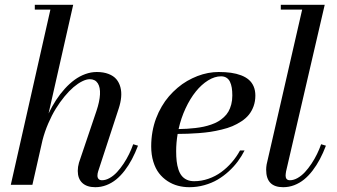

<svg xmlns="http://www.w3.org/2000/svg" viewBox="-20 -770 1403 800"><path d="M382 -308Q395 -346.6 396.6 -376.3Q398.2 -406 387.4 -423Q376.5 -440 354 -440Q340 -440 322.4 -431.2Q304.9 -422.5 286.3 -406.8Q267.8 -391 248.6 -367.7Q229.4 -344.4 212.4 -316.9Q195.5 -289.4 180.9 -255.3Q166.2 -221.2 157.1 -185.8L115 0H25L190 -730H125V-750H285L182.4 -297.2Q196.8 -327.1 213.6 -353Q230.5 -378.9 250.2 -400.5Q269.9 -422.1 290.9 -437.5Q312 -452.9 335.6 -461.4Q359.2 -470 383 -470Q411.4 -470 432.2 -461.9Q453.1 -453.9 464.9 -439.9Q476.6 -425.9 481.7 -406.7Q486.8 -387.5 484.8 -365.4Q482.9 -343.4 475 -319L389 -56Q386 -47 386 -38Q386 -29.4 390.8 -24.2Q395.6 -19 405 -19Q420.6 -19 437 -28.3Q453.4 -37.6 467.5 -52.8Q481.6 -68 494.8 -87.8Q507.9 -107.5 517.9 -128.1Q527.9 -148.6 535 -169L555 -163Q543.4 -132.4 529.7 -106.6Q516 -80.8 499.2 -58.9Q482.4 -37.1 463.8 -22Q445.1 -6.9 422.9 1.6Q400.8 10 377 10Q341.9 10 322.9 -7.8Q304 -25.6 304 -58Q304 -74.5 309 -92Z M714 -140Q714 -116.8 716.1 -98.4Q718.2 -80.1 723.4 -64.1Q728.6 -48.1 737.1 -37.6Q745.5 -27 758.6 -21Q771.6 -15 789 -15Q819.2 -15 848.3 -25.1Q877.4 -35.1 901.6 -52.8Q925.8 -70.5 945.6 -93.4Q965.5 -116.2 980 -143H999Q986.9 -119.1 970.8 -97.4Q954.8 -75.8 933.1 -55.9Q911.4 -36.1 886.8 -21.6Q862.1 -7.1 831.7 1.4Q801.2 10 769 10Q744.1 10 721.3 3.9Q698.5 -2.1 678.1 -15.4Q657.6 -28.8 642.6 -48.2Q627.6 -67.6 618.8 -96.4Q610 -125.1 610 -160Q610 -191.5 615.3 -221.4Q620.6 -251.2 630.4 -277Q640.1 -302.8 653.8 -326.1Q667.4 -349.5 684.1 -368.8Q700.8 -388 719.9 -404.2Q739 -420.5 759.9 -432.6Q780.9 -444.6 802.7 -453.1Q824.5 -461.5 846.9 -465.8Q869.2 -470 891 -470Q919.2 -470 942.3 -466.8Q965.4 -463.5 984.6 -456.2Q1003.8 -448.9 1016.8 -437.6Q1029.8 -426.4 1036.9 -409.8Q1044 -393.2 1044 -372Q1044 -347.9 1036.6 -327.4Q1029.1 -306.9 1016.9 -291.9Q1004.8 -276.9 986.1 -264.6Q967.5 -252.4 948.1 -244.2Q928.8 -236.1 903.7 -230.1Q878.6 -224 856.9 -220.7Q835.1 -217.4 808.5 -215.4Q781.9 -213.4 762.6 -212.8Q743.4 -212.1 720.2 -212Q714 -175.6 714 -140ZM901 -452Q874.5 -452 846.9 -434.9Q819.4 -417.8 795.8 -388.5Q772.2 -359.2 753.2 -318.5Q734.2 -277.8 724.1 -232.2Q743.1 -232.6 759.2 -233.5Q775.4 -234.4 794.2 -236.6Q813 -238.8 828.4 -242.1Q843.9 -245.4 860.1 -251Q876.4 -256.6 888.9 -263.9Q901.5 -271.2 912.9 -281.8Q924.4 -292.2 931.8 -305.2Q939.2 -318.1 943.6 -335.1Q948 -352 948 -372Q948 -390.5 945.7 -404.5Q943.4 -418.5 938.1 -429.5Q932.8 -440.5 923.4 -446.2Q914.1 -452 901 -452Z M1338 -163Q1326.4 -132.4 1312.7 -106.6Q1299 -80.8 1282.2 -58.9Q1265.4 -37.1 1246.8 -22Q1228.1 -6.9 1205.9 1.6Q1183.8 10 1160 10Q1124.5 10 1106.8 -7.9Q1089 -25.9 1089 -63Q1089 -73 1091 -85L1239 -730H1150V-750H1333L1172 -56Q1170 -44 1170 -38Q1170 -29.2 1174.4 -24.1Q1178.8 -19 1188 -19Q1203.6 -19 1220 -28.3Q1236.4 -37.6 1250.5 -52.8Q1264.6 -68 1277.8 -87.8Q1290.9 -107.5 1300.9 -128.1Q1310.9 -148.6 1318 -169Z"/></svg>

Font: Bodoni* 11
Style: Italic
Weight: 400
Italic angle: -13°
Version: Version 1.002